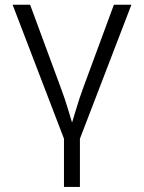

<svg xmlns="http://www.w3.org/2000/svg" viewBox="-20 -562 590 787"><path d="M243.7 10.3 31.7 -542.5H103.5L229 -202.6Q246.1 -157.7 259.3 -112.8Q272.5 -67.9 286.6 -24.9H264.2Q278.3 -67.9 291.5 -112.8Q304.7 -157.7 321.3 -202.6L446.8 -542.5H518.6L306.2 10.3ZM242.2 204.1V-3.9H307.6V204.1Z"/></svg>

Font: Inter 16pt Light
Style: Regular
Weight: 300
Version: Version 4.001;git-66647c0bb